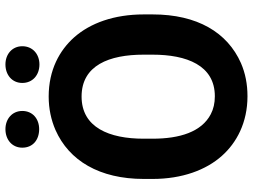

<svg xmlns="http://www.w3.org/2000/svg" viewBox="-132 -788 930 706"><g transform="rotate(-90 333.0 -435.0)"><path d="M28 -339C28 -230 61 -142 113 -84C161 -30 235 10 332 10C377 10 417 2 454 -14C567 -64 633 -175 633 -339V-371C633 -481 601 -568 549 -627C501 -681 429 -721 331 -721C286 -721 245 -712 208 -696C95 -646 28 -534 28 -371ZM143 -818C143 -779 172 -756 211 -756C249 -756 278 -780 278 -818C278 -855 249 -880 211 -880C173 -880 143 -856 143 -818ZM176 -339V-372C176 -498 217 -600 331 -600C446 -600 485 -498 485 -372V-339C485 -214 446 -110 332 -110C307 -110 285 -115 266 -125C201 -159 176 -239 176 -339ZM381 -818C381 -780 410 -755 449 -755C487 -755 516 -780 516 -818C516 -855 487 -880 449 -880C411 -880 381 -856 381 -818Z"/></g></svg>

Font: Asimov Pro
Style: Bd
Weight: 700
Designer: Google
Version: Version 2.000980; 2014